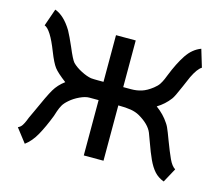

<svg xmlns="http://www.w3.org/2000/svg" viewBox="-84 -644 889 771"><g transform="rotate(15 360.5 -259.0)"><path d="M279 -230Q263 -230 240.5 -219.5Q218 -209 201 -194Q186 -181 179.5 -169.5Q173 -158 168 -143.5Q163 -129 161 -122Q142 -73 122.5 -38Q103 -3 77 16L33 -41Q44 -46 50 -55.5Q56 -65 60 -75Q64 -85 66 -90Q78 -116 80 -120Q112 -192 127.5 -218.5Q143 -245 170 -265Q133 -293 120 -310Q107 -327 90 -370Q57 -455 31 -464L56 -536Q95 -522 127 -469Q139 -447 156 -408Q176 -360 186 -349Q201 -334 224.5 -322Q248 -310 266 -307Q277 -306 294 -306Q311 -306 318 -306V-500H400V-306H433Q456 -306 476.5 -312.5Q497 -319 520 -337Q534 -348 540.5 -358Q547 -368 552.5 -380.5Q558 -393 560 -399Q581 -452 604.5 -487.5Q628 -523 663 -536L685 -463Q668 -453 649 -414Q648 -412 630 -370Q610 -323 602 -313Q581 -285 550 -266Q583 -242 603 -211Q611 -200 620 -176Q629 -152 631 -147Q648 -102 660 -76Q672 -50 687 -41L655 18Q631 9 615.5 -8Q600 -25 587 -53Q576 -76 557 -129L547 -156Q534 -188 489 -214Q473 -223 452.5 -226.5Q432 -230 400 -230V0H318V-230Z"/></g></svg>

Font: Bellota Text
Style: Bold
Weight: 700
Designer: Kemie Guaida
Foundry: Kemie Guaida
Version: Version 4.001